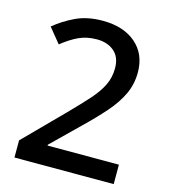

<svg xmlns="http://www.w3.org/2000/svg" viewBox="-108 -811 792 897"><g transform="rotate(15 287.5 -362.0)"><path d="M525 0H45V-83L229 -269Q283 -324 319 -364.5Q355 -405 373 -442.5Q391 -480 391 -524Q391 -578 358.5 -605.5Q326 -633 275 -633Q226 -633 187.5 -615Q149 -597 108 -564L50 -635Q93 -671 148.5 -697.5Q204 -724 279 -724Q380 -724 439.5 -672.5Q499 -621 499 -533Q499 -476 476 -427Q453 -378 411 -330Q369 -282 312 -227L180 -98V-94H525Z"/></g></svg>

Font: Noto Sans Myanmar UI Medium
Style: Regular
Weight: 500
Designer: Monotype Design Team
Foundry: Monotype Imaging Inc.
Version: Version 2.103; ttfautohint (v1.8.4.7-5d5b)